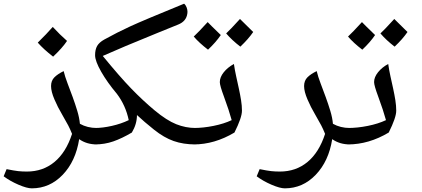

<svg xmlns="http://www.w3.org/2000/svg" viewBox="-60 -780 2308 1050"><path d="M469.2 9.8Q413.6 9.8 373 -19Q354 101.6 283 175.8Q211.9 250 113.8 250Q87.4 250 41.3 230.2Q-4.9 210.4 -40 184.1L-23.9 145Q17.1 153.3 39.1 155.8Q61 158.2 86.9 158.2Q174.8 158.2 238 105.7Q301.3 53.2 334 -47.9Q323.2 -74.7 313 -94.2Q302.7 -113.8 278.3 -156.2Q256.3 -192.9 237.8 -236.1Q219.2 -279.3 219.2 -309.1Q219.2 -338.9 237.5 -357.2Q255.9 -375.5 288.1 -391.1Q295.4 -360.8 309.3 -324.5Q323.2 -288.1 337.2 -250Q351.1 -211.9 362.5 -174.1Q374 -136.2 377 -103Q418 -80.1 469.2 -80.1Q479 -80.1 479 -69.8V0Q479 9.8 469.2 9.8ZM306.6 -556.2Q281.7 -518.6 230.5 -470.2Q178.2 -510.7 146.5 -546.9Q196.3 -595.7 228.5 -632.8Q267.1 -590.8 306.6 -556.2Z M644 -123Q627.4 -203.1 579.1 -267.1Q526.9 -329.1 493.4 -387.7Q460 -446.3 460 -478Q460 -508.8 471.2 -528.6Q482.4 -548.3 510.7 -564Q580.1 -602.5 652.1 -635.7Q724.1 -668.9 946.8 -759.8Q956.1 -752 960.7 -739.3Q965.3 -726.6 965.3 -715.3L964.4 -705.1Q958.5 -663.6 915 -646L801.8 -600.1Q604.5 -520 502 -474.1Q594.7 -360.8 657.7 -295.7Q720.7 -230.5 786.1 -176Q851.6 -121.6 903.6 -100.8Q955.6 -80.1 1008.8 -80.1Q1019 -80.1 1019 -69.8V0Q1019 9.8 1008.8 9.8Q942.4 9.8 889.6 -8.8Q836.9 -27.3 782.7 -70.6Q728.5 -113.8 689 -150.9Q689 -101.6 661.1 -55.2Q607.4 -23.4 559.8 -6.8Q512.2 9.8 459 9.8Q449.2 9.8 449.2 0V-69.8Q449.2 -80.1 459 -80.1Q501.5 -80.1 552 -91.6Q602.5 -103 644 -123Z M999 9.8Q989.3 9.8 989.3 0V-69.8Q989.3 -80.1 999 -80.1Q1051.3 -80.1 1107.9 -91.6Q1164.6 -103 1207 -123Q1192.9 -175.3 1164.6 -252Q1142.1 -312.5 1142.1 -331.1Q1142.1 -357.9 1163.6 -384.8Q1185.1 -411.6 1219.2 -430.2Q1224.1 -396 1231.7 -362.1Q1239.3 -328.1 1246.3 -295.4Q1253.4 -262.7 1258.3 -232.2Q1263.2 -201.7 1263.2 -174.8Q1263.2 -137.2 1222.2 -55.2Q1113.3 9.8 999 9.8ZM1147.5 -588.4Q1120.6 -548.8 1077.6 -508.3Q1029.3 -545.4 999.5 -580.1Q1022.5 -601.1 1075.7 -659.2Q1085.9 -647.9 1147.5 -588.4ZM1324.7 -605Q1298.3 -566.4 1254.4 -524.9Q1208.5 -560.1 1176.8 -597.2Q1197.3 -615.7 1252.4 -676.3Q1263.2 -664.6 1324.7 -605Z M1853 9.8Q1797.4 9.8 1756.8 -19Q1737.8 101.6 1666.7 175.8Q1595.7 250 1497.6 250Q1471.2 250 1425 230.2Q1378.9 210.4 1343.8 184.1L1359.9 145Q1400.9 153.3 1422.9 155.8Q1444.8 158.2 1470.7 158.2Q1558.6 158.2 1621.8 105.7Q1685.1 53.2 1717.8 -47.9Q1707 -74.7 1696.8 -94.2Q1686.5 -113.8 1662.1 -156.2Q1640.1 -192.9 1621.6 -236.1Q1603 -279.3 1603 -309.1Q1603 -338.9 1621.3 -357.2Q1639.6 -375.5 1671.9 -391.1Q1679.2 -360.8 1693.1 -324.5Q1707 -288.1 1720.9 -250Q1734.9 -211.9 1746.3 -174.1Q1757.8 -136.2 1760.7 -103Q1801.8 -80.1 1853 -80.1Q1862.8 -80.1 1862.8 -69.8V0Q1862.8 9.8 1853 9.8Z M1842.8 9.8Q1833 9.8 1833 0V-69.8Q1833 -80.1 1842.8 -80.1Q1895 -80.1 1951.7 -91.6Q2008.3 -103 2050.8 -123Q2036.6 -175.3 2008.3 -252Q1985.8 -312.5 1985.8 -331.1Q1985.8 -357.9 2007.3 -384.8Q2028.8 -411.6 2063 -430.2Q2067.9 -396 2075.4 -362.1Q2083 -328.1 2090.1 -295.4Q2097.2 -262.7 2102.1 -232.2Q2106.9 -201.7 2106.9 -174.8Q2106.9 -137.2 2065.9 -55.2Q1957 9.8 1842.8 9.8ZM1991.2 -588.4Q1964.4 -548.8 1921.4 -508.3Q1873 -545.4 1843.3 -580.1Q1866.2 -601.1 1919.4 -659.2Q1929.7 -647.9 1991.2 -588.4ZM2168.5 -605Q2142.1 -566.4 2098.1 -524.9Q2052.2 -560.1 2020.5 -597.2Q2041 -615.7 2096.2 -676.3Q2106.9 -664.6 2168.5 -605Z"/></svg>

Font: Sahl Naskh
Style: Regular
Weight: 400
Designer: Pascal Zoghbi
Version: Version 1.001